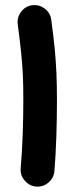

<svg xmlns="http://www.w3.org/2000/svg" viewBox="-20 -654 283 739"><path d="M48.3 -560.5Q44.9 -586.9 61.3 -608.6Q77.6 -630.4 104 -633.8Q130.4 -637.2 152.1 -620.8Q173.8 -604.5 177.2 -578.1Q186 -514.2 190.7 -465.1Q195.3 -416 197.3 -369.6Q199.2 -323.2 199.2 -266.1Q199.2 -196.8 196.8 -126.2Q194.3 -55.7 189.5 4.9Q187 31.2 166.3 48.8Q145.5 66.4 118.7 64Q92.3 61.5 75 41Q57.6 20.5 59.6 -5.9Q64.9 -66.4 67.4 -136Q69.8 -205.6 69.8 -272.9Q69.8 -324.7 67.9 -366Q65.9 -407.2 61.3 -452.4Q56.6 -497.6 48.3 -560.5Z"/></svg>

Font: Mikhak-FD Bold
Style: Regular
Weight: 700
Designer: Amin Abedi
Version: Version 3.3